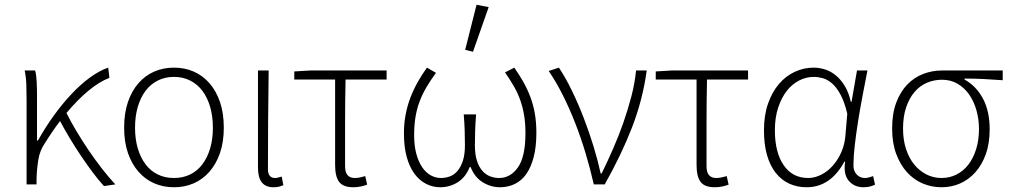

<svg xmlns="http://www.w3.org/2000/svg" viewBox="-20 -777 4257 809"><path d="M418 7Q395 -18 370 -51.5Q345 -85 320.5 -121.5Q296 -158 273.5 -195.5Q251 -233 233 -267Q199 -222 168 -172Q148 -143 141.5 -104Q135 -65 134 -23V0H92V-358Q92 -387 91 -419Q90 -451 84 -480H128Q133 -463 134.5 -433Q136 -403 136 -372V-185H140Q170 -239 206 -289Q242 -339 281 -380.5Q320 -422 360 -451Q400 -480 436 -492L441 -449Q399 -433 353.5 -395.5Q308 -358 260 -301Q278 -265 301.5 -225.5Q325 -186 352 -146Q379 -106 408 -68.5Q437 -31 466 0Z M713 12Q668 12 630 -4.5Q592 -21 563.5 -53.5Q535 -86 519 -132.5Q503 -179 503 -239Q503 -300 519 -347Q535 -394 563.5 -426.5Q592 -459 630 -475.5Q668 -492 713 -492Q758 -492 796 -475.5Q834 -459 862.5 -426.5Q891 -394 907 -347Q923 -300 923 -239Q923 -179 907 -132.5Q891 -86 862.5 -53.5Q834 -21 796 -4.5Q758 12 713 12ZM713 -27Q751 -27 781.5 -42Q812 -57 833 -85Q854 -113 865.5 -152Q877 -191 877 -239Q877 -287 865.5 -326.5Q854 -366 833 -394Q812 -422 781.5 -437.5Q751 -453 713 -453Q675 -453 644.5 -437.5Q614 -422 593 -394Q572 -366 560.5 -326.5Q549 -287 549 -239Q549 -191 560.5 -152Q572 -113 593 -85Q614 -57 644.5 -42Q675 -27 713 -27Z M1132 12Q1067 12 1067 -70V-480H1112Q1109 -270 1109 -64Q1109 -45 1117 -36Q1125 -27 1138 -27Q1149 -27 1167 -33L1174 3Q1166 7 1156 9.5Q1146 12 1132 12Z M1469 12Q1426 12 1409 -10.5Q1392 -33 1392 -82V-442H1220V-476L1287 -480H1609V-442H1436Q1434 -348 1434 -257.5Q1434 -167 1434 -76Q1434 -27 1475 -27Q1486 -27 1497.5 -29.5Q1509 -32 1519 -35L1527 1Q1517 5 1501.5 8.5Q1486 12 1469 12Z M1835 12Q1804 12 1776 -2Q1748 -16 1727 -44Q1706 -72 1694 -114.5Q1682 -157 1682 -215Q1682 -258 1689.5 -296Q1697 -334 1710 -367.5Q1723 -401 1740.5 -432Q1758 -463 1779 -492L1817 -470Q1795 -440 1778 -411.5Q1761 -383 1749 -352Q1737 -321 1731 -286Q1725 -251 1725 -208Q1725 -163 1734 -129.5Q1743 -96 1758.5 -73Q1774 -50 1794.5 -38.5Q1815 -27 1838 -27Q1857 -27 1875 -33.5Q1893 -40 1907 -56Q1921 -72 1930 -98.5Q1939 -125 1939 -165Q1939 -193 1938 -225.5Q1937 -258 1934 -295H1986Q1983 -258 1982 -225.5Q1981 -193 1981 -165Q1981 -125 1990 -98.5Q1999 -72 2013.5 -56Q2028 -40 2046.5 -33.5Q2065 -27 2083 -27Q2131 -27 2162.5 -72Q2194 -117 2194 -216Q2194 -257 2188.5 -290.5Q2183 -324 2172.5 -354Q2162 -384 2146 -412Q2130 -440 2108 -472L2147 -492Q2168 -462 2185 -432Q2202 -402 2214.5 -369Q2227 -336 2233.5 -299Q2240 -262 2240 -217Q2240 -158 2228.5 -114.5Q2217 -71 2197 -43Q2177 -15 2148.5 -1.5Q2120 12 2087 12Q2048 12 2014 -9Q1980 -30 1963 -73H1959Q1942 -30 1908.5 -9Q1875 12 1835 12ZM1940 -567 1988 -757 2039 -747 1973 -559Z M2482 0Q2467 -66 2447.5 -131Q2428 -196 2404 -257.5Q2380 -319 2352 -375Q2324 -431 2292 -478L2335 -492Q2363 -450 2389.5 -395.5Q2416 -341 2439 -281.5Q2462 -222 2480.5 -161.5Q2499 -101 2511 -46H2515Q2539 -95 2563 -149.5Q2587 -204 2606.5 -260Q2626 -316 2640.5 -371.5Q2655 -427 2660 -480H2705Q2688 -356 2643 -240Q2598 -124 2528 0Z M2992 12Q2949 12 2932 -10.5Q2915 -33 2915 -82V-442H2743V-476L2810 -480H3132V-442H2959Q2957 -348 2957 -257.5Q2957 -167 2957 -76Q2957 -27 2998 -27Q3009 -27 3020.5 -29.5Q3032 -32 3042 -35L3050 1Q3040 5 3024.5 8.5Q3009 12 2992 12Z M3379 12Q3339 12 3306 -3Q3273 -18 3249 -48Q3225 -78 3212 -123Q3199 -168 3199 -228Q3199 -291 3216 -340Q3233 -389 3262 -423Q3291 -457 3329 -474.5Q3367 -492 3408 -492Q3432 -492 3456 -484.5Q3480 -477 3501 -460Q3522 -443 3539 -415.5Q3556 -388 3565 -348H3568L3591 -480H3635Q3625 -429 3614.5 -374Q3604 -319 3595.5 -265.5Q3587 -212 3581.5 -164Q3576 -116 3576 -80Q3576 -56 3590 -41.5Q3604 -27 3624 -27Q3633 -27 3642 -29.5Q3651 -32 3659 -35L3667 1Q3659 5 3647 8.5Q3635 12 3618 12Q3580 12 3556.5 -15Q3533 -42 3541 -96H3538Q3479 12 3379 12ZM3385 -27Q3413 -27 3440.5 -41Q3468 -55 3489.5 -79.5Q3511 -104 3525 -136Q3539 -168 3542 -204L3550 -298Q3538 -348 3521.5 -378.5Q3505 -409 3486 -425.5Q3467 -442 3447 -447.5Q3427 -453 3409 -453Q3377 -453 3347.5 -438Q3318 -423 3295.5 -394.5Q3273 -366 3259 -324Q3245 -282 3245 -228Q3245 -135 3282 -81Q3319 -27 3385 -27Z M3947 12Q3905 12 3867.5 -4Q3830 -20 3801.5 -51.5Q3773 -83 3756 -129Q3739 -175 3739 -235Q3739 -299 3756.5 -345Q3774 -391 3803 -421Q3832 -451 3870 -465.5Q3908 -480 3949 -480H4205V-439Q4163 -442 4124.5 -444Q4086 -446 4044 -446V-442Q4094 -414 4122 -361Q4150 -308 4150 -232Q4150 -173 4134 -128Q4118 -83 4090 -51.5Q4062 -20 4025.5 -4Q3989 12 3947 12ZM3947 -27Q3981 -27 4010 -41.5Q4039 -56 4060 -83Q4081 -110 4093 -148.5Q4105 -187 4105 -234Q4105 -274 4094.5 -311.5Q4084 -349 4064 -378Q4044 -407 4015 -424Q3986 -441 3949 -441Q3915 -441 3885 -428Q3855 -415 3833 -389Q3811 -363 3798 -324.5Q3785 -286 3785 -235Q3785 -188 3797.5 -149.5Q3810 -111 3832 -84Q3854 -57 3883.5 -42Q3913 -27 3947 -27Z"/></svg>

Font: Giro Light
Style: Regular
Weight: 300
Designer: Paul D. Hunt
Foundry: Adobe Systems Incorporated
Version: Version 1.000;PS 1.0;hotconv 1.0.88;makeotf.lib2.5.647800